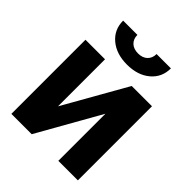

<svg xmlns="http://www.w3.org/2000/svg" viewBox="-210 -877 1000 1000"><g transform="rotate(45 289.5 -377.5)"><path d="M188.3 -199.6 384.8 -545.9H534.2V0H390.2V-346.9L194.1 0H44.3V-545.9H188.3ZM288.5 -607Q210.2 -607 161.3 -648Q112.5 -689 112.5 -755.1H217.6Q217.6 -724.8 236.6 -706.8Q255.7 -688.9 288.5 -688.9Q320.7 -688.9 339.7 -706.8Q358.8 -724.8 358.8 -755.1H464.5Q464.5 -689 415.8 -648Q367.1 -607 288.5 -607Z"/></g></svg>

Font: Inter Tight
Style: Regular
Weight: 400
Designer: Rasmus Andersson
Foundry: rsms
Version: Version 3.002